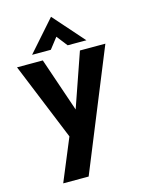

<svg xmlns="http://www.w3.org/2000/svg" viewBox="-135 -797 808 1079"><g transform="rotate(-15 269.5 -257.0)"><path d="M197 -42 13 -493H163L270 -179L379 -493H527L243 204H95ZM271 -718 429 -539H320L271 -602L222 -539H113Z"/></g></svg>

Font: Hanken Grotesk ExtraBold
Style: Regular
Weight: 800
Designer: Alfredo Marco Pradil
Foundry: Hanken Design Co.
Version: Version 3.014